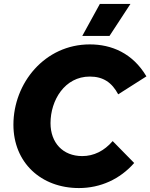

<svg xmlns="http://www.w3.org/2000/svg" viewBox="-20 -936 762 973"><path d="M380 17C489 17 588 -28 660 -110L551 -221C508 -171 455 -145 397 -145C298 -145 236 -213 236 -312C236 -428 308 -548 435 -548C503 -548 547 -518 579 -458L722 -549C652 -667 545 -711 435 -711C207 -711 48 -515 48 -304C48 -112 188 17 380 17ZM641 -916H486L397 -754H535Z"/></svg>

Font: Fixel Display ExtraBold
Style: Italic
Weight: 800
Italic angle: -10°
Designer: AlfaBravo + MacPaw
Foundry: Kyrylo Tkachov, Marchela Mozhyna, Serhii Makarenko, Maria Weinstein, Zakhar Kryvoshyya
Version: Version 1.210;Glyphs 3.2 (3217)